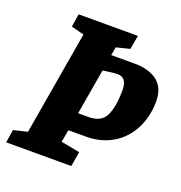

<svg xmlns="http://www.w3.org/2000/svg" viewBox="-128 -707 760 806"><g transform="rotate(20 252.5 -304.5)"><path d="M519 -377Q519 -309 491 -254Q463 -199 411.5 -168Q360 -137 292 -137H214L204 -82L288 -66L277 0H-14L-5 -58L57 -73L136 -536L79 -551L88 -609H353L342 -547L282 -532L275 -495H380Q444 -495 481.5 -466Q519 -437 519 -377ZM370 -373Q370 -429 328 -429Q310 -429 263 -422L228 -218H274Q332 -218 351 -259Q370 -300 370 -373Z"/></g></svg>

Font: Grenze
Style: Bold Italic
Weight: 700
Italic angle: -10°
Designer: Renata Polastri
Foundry: Omnibus-Type
Version: Version 1.002; ttfautohint (v1.8)